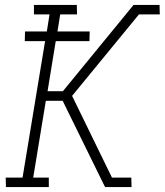

<svg xmlns="http://www.w3.org/2000/svg" viewBox="-20 -755 665 775"><path d="M4 0 3 -38H71L162 -589H80L81 -628H169L180 -697H117V-735H290L291 -697H223L212 -628H342L341 -589H205L172 -387H234L519 -735H624L625 -697H541L271 -368L432 -38H510L511 0H404L233 -348H165L114 -38H177V0Z"/></svg>

Font: Iosevka Etoile Extralight
Style: Italic
Weight: 200
Italic angle: -9°
Designer: Belleve Invis
Foundry: Belleve Invis
Version: Version 22.1.2; ttfautohint (v1.8.4)